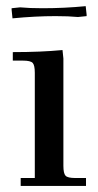

<svg xmlns="http://www.w3.org/2000/svg" viewBox="-20 -610 321 630"><path d="M18.1 -578.1V-583L45.9 -585.9Q75.7 -583 120.1 -583Q191.4 -583 261.2 -589.8L264.2 -562V-557.1L235.8 -554.2Q206.1 -557.1 162.1 -557.1Q96.2 -557.1 21 -549.8ZM22 -411.1V-439Q115.2 -439 185.1 -445.8L188 -418V-65.9Q188 -41 195.1 -33.4Q202.1 -25.9 227.1 -25.9H262.2V0H47.9V-25.9H94.2V-371.1Q94.2 -396 87.2 -403.6Q80.1 -411.1 55.2 -411.1Z"/></svg>

Font: Dihjauti S
Style: Bold
Weight: 700
Designer: T. Christopher White
Version: Version 3.0.0